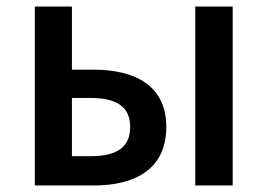

<svg xmlns="http://www.w3.org/2000/svg" viewBox="-20 -570 821 590"><path d="M87 0H267C398 0 491 -52 491 -180C491 -305 398 -356 267 -356H201V-550H87ZM201 -90V-269H258C340 -269 380 -241 380 -180C380 -118 340 -90 258 -90ZM580 0H695V-550H580Z"/></svg>

Font: Genne Gothic Medium
Style: Regular
Weight: 500
Designer: Ryoko NISHIZUKA (kana & ideographs); Paul D. Hunt (Latin, Greek & Cyrillic); Wenlong ZHANG (bopomofo); Sandoll Communica
Foundry: Adobe Systems Incorporated
Version: Version 1.004;PS 1.004;hotconv 16.6.51;makeotf.lib2.5.65220